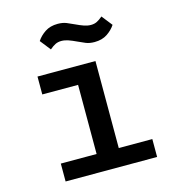

<svg xmlns="http://www.w3.org/2000/svg" viewBox="-109 -823 818 912"><g transform="rotate(-15 300.0 -366.5)"><path d="M101 -88H277V-428H101V-516H386V-88H551V0H101ZM406 -604Q381 -604 363 -611.5Q345 -619 328 -627Q305 -638 287.5 -644Q270 -650 254 -650Q237 -650 224 -643.5Q211 -637 196 -624L155 -676Q170 -699 195.5 -716Q221 -733 258 -733Q283 -733 301 -725.5Q319 -718 336 -710Q359 -699 376.5 -693Q394 -687 410 -687Q427 -687 440 -693.5Q453 -700 468 -713L509 -661Q494 -638 468.5 -621Q443 -604 406 -604Z"/></g></svg>

Font: IBM Plex Mono Medium
Style: Regular
Weight: 500
Monospace: yes
Designer: Mike Abbink, Paul van der Laan, Pieter van Rosmalen
Foundry: Bold Monday
Version: Version 2.3